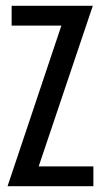

<svg xmlns="http://www.w3.org/2000/svg" viewBox="-20 -640 355 660"><path d="M6 0 191 -552H20V-620H299L113 -68H301V0Z"/></svg>

Font: Smooch Sans Thin SemiBold
Style: Regular
Weight: 600
Version: Version 1.010